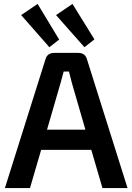

<svg xmlns="http://www.w3.org/2000/svg" viewBox="-20 -960 676 980"><path d="M282 -758 232 -719 88 -883 172 -940ZM462 -759 411 -719 266 -883 350 -940ZM503 0 446 -195H190L133 0H5L212 -657Q221 -690 257 -690H379Q415 -690 424 -657L631 0ZM220 -298H416L347 -536Q333 -590 332 -595H305L289 -536Z"/></svg>

Font: Exo 2 Semi Bold
Style: Regular
Weight: 600
Designer: Natanael Gama
Version: Version 1.001;PS 001.001;hotconv 1.0.88;makeotf.lib2.5.64775